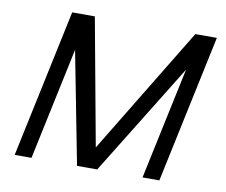

<svg xmlns="http://www.w3.org/2000/svg" viewBox="-74 -751 992 843"><g transform="rotate(10 422.0 -330.0)"><path d="M387 -94 731 -660H827L687 0H612L718 -499L410 0H320L223 -500L117 0H42L182 -660H283Z"/></g></svg>

Font: Quattrocento Sans
Style: Italic
Weight: 400
Designer: Pablo Impallari
Foundry: Pablo Impallari, Igino Marini, Brenda Gallo
Version: Version 2.000